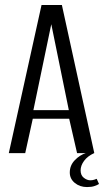

<svg xmlns="http://www.w3.org/2000/svg" viewBox="-20 -611 415 766"><path d="M15.1 0 145.7 -591H226.9L356.2 0H287.5L256 -137.3H110.8L80.6 0ZM113.2 -171.5H254.6L184.6 -514.4ZM327.2 135.3Q298.5 135.3 278.4 118.8Q258.4 102.3 258.4 77.3Q258.4 48.6 278.7 27.8Q298.9 7 323.5 -0.6L355.4 0Q329.2 12 315.4 30.8Q301.6 49.7 301.6 68.8Q301.6 88.3 314.4 98.3Q327.3 108.3 340 108.3Q349.2 108.3 355.8 106Q362.4 103.8 365.8 102.4L375 123Q369.3 126.7 357.6 131Q346 135.3 327.2 135.3Z"/></svg>

Font: Alumni Sans Thin
Style: Regular
Weight: 100
Designer: Robert E. Leuschke
Foundry: Robert E. Leuschke
Version: Version 1.018